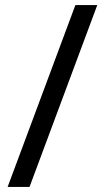

<svg xmlns="http://www.w3.org/2000/svg" viewBox="-20 -734 412 754"><path d="M362 -714 96 0H10L276 -714Z"/></svg>

Font: Noto Sans Shavian
Style: Regular
Weight: 400
Designer: Monotype Design Team
Foundry: Monotype Imaging Inc.
Version: Version 2.001; ttfautohint (v1.8.4.7-5d5b)